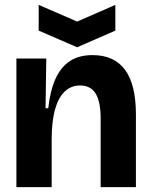

<svg xmlns="http://www.w3.org/2000/svg" viewBox="-20 -764 616 784"><path d="M47 0V-295V-525H169L166 -322H177Q185 -395 207 -443Q229 -491 266 -515Q303 -539 358 -539Q446 -539 490.5 -479Q535 -419 535 -296V0H391V-279Q391 -349 370.5 -382Q350 -415 307 -415Q271 -415 245 -391Q219 -367 205 -318Q191 -269 191 -194V0ZM138 -744 295 -676 451 -744V-639L295 -571L138 -639Z"/></svg>

Font: Bricolage Grotesque 72pt
Style: Bold
Weight: 700
Designer: Mathieu Triay
Foundry: Atelier Triay
Version: Version 1.001;gftools[0.9.33.dev8+g029e19f]